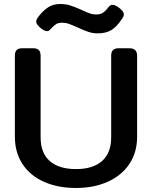

<svg xmlns="http://www.w3.org/2000/svg" viewBox="-20 -920 756 955"><path d="M367 -783Q338 -796 322.5 -801.5Q307 -807 290 -807Q270 -807 259 -800Q248 -793 231 -775Q224 -765 213 -765Q200 -765 178 -784Q160 -801 160 -812Q160 -823 171 -837Q195 -868 220 -884Q245 -900 279 -900Q308 -900 331 -892.5Q354 -885 385 -871Q408 -860 424.5 -854Q441 -848 458 -848Q478 -848 491 -856Q504 -864 520 -885Q528 -896 540 -896Q554 -896 574 -880Q596 -862 596 -849Q596 -838 586 -825Q561 -787 534 -770.5Q507 -754 465 -754Q442 -754 419.5 -761.5Q397 -769 367 -783ZM54 -240V-643Q54 -662 62.5 -671Q71 -680 91 -680H144Q164 -680 173 -671Q182 -662 182 -643V-237Q182 -159 227.5 -119Q273 -79 358 -79Q442 -79 487.5 -119Q533 -159 533 -237V-643Q533 -662 542 -671Q551 -680 571 -680H623Q662 -680 662 -643V-240Q662 -162 623.5 -104.5Q585 -47 516 -16Q447 15 358 15Q268 15 199 -15.5Q130 -46 92 -104Q54 -162 54 -240Z"/></svg>

Font: Mitr
Style: Regular
Weight: 400
Designer: Thanarat Vachiruckul
Foundry: Cadson Demak
Version: Version 1.003